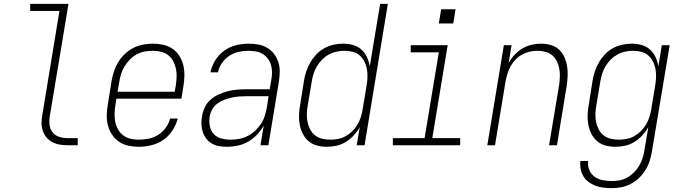

<svg xmlns="http://www.w3.org/2000/svg" viewBox="-20 -755 3540 998"><path d="M331 0Q310 0 289.5 -3.5Q269 -7 251.5 -16.5Q234 -26 221.5 -41Q209 -56 202.5 -75Q196 -94 196 -115Q196 -136 200 -158L289 -698H137V-735H336L239 -152Q235 -129 237.5 -106.5Q240 -84 253 -67.5Q266 -51 287 -44Q308 -37 331 -37H384V0Z M701 8Q673 8 646 2Q619 -4 597.5 -19Q576 -34 561.5 -56.5Q547 -79 540.5 -105Q534 -131 535 -159Q536 -187 541 -215L560 -335Q565 -361 573 -385.5Q581 -410 595 -433Q609 -456 629.5 -475Q650 -494 673.5 -506Q697 -518 723 -523Q749 -528 774 -528Q802 -528 829 -522Q856 -516 877.5 -501Q899 -486 913 -463.5Q927 -441 933 -415Q939 -389 938.5 -361Q938 -333 933 -305L923 -242H585L580 -209Q576 -187 575.5 -165Q575 -143 579 -122Q583 -101 593.5 -82.5Q604 -64 620.5 -51.5Q637 -39 658 -34Q679 -29 701 -29Q726 -29 752 -34Q778 -39 801.5 -53.5Q825 -68 841.5 -91Q858 -114 864 -139H904Q896 -107 876.5 -77Q857 -47 828.5 -27.5Q800 -8 766.5 0Q733 8 701 8ZM591 -278H888L894 -311Q897 -333 898 -355Q899 -377 894.5 -398Q890 -419 880 -437.5Q870 -456 854 -468.5Q838 -481 817 -486Q796 -491 773 -491Q753 -491 731.5 -487Q710 -483 690.5 -472.5Q671 -462 655 -445.5Q639 -429 627.5 -410Q616 -391 609.5 -370.5Q603 -350 600 -329Z M1160 8Q1139 8 1118.5 4.5Q1098 1 1081 -9Q1064 -19 1052 -34.5Q1040 -50 1034 -69Q1028 -88 1027 -108.5Q1026 -129 1030 -150Q1034 -174 1044.5 -197Q1055 -220 1074.5 -237Q1094 -254 1117.5 -264.5Q1141 -275 1164.5 -281Q1188 -287 1212 -289Q1236 -291 1260 -291H1382L1390 -339Q1394 -359 1394 -378.5Q1394 -398 1389 -416Q1384 -434 1373 -449Q1362 -464 1346 -474Q1330 -484 1311 -487.5Q1292 -491 1272 -491Q1247 -491 1221 -485.5Q1195 -480 1172 -465Q1149 -450 1133.5 -427Q1118 -404 1113 -379H1074Q1080 -411 1098.5 -441Q1117 -471 1145.5 -491.5Q1174 -512 1207 -520Q1240 -528 1272 -528Q1298 -528 1323 -523.5Q1348 -519 1369 -506.5Q1390 -494 1404.5 -475Q1419 -456 1426.5 -433Q1434 -410 1434 -384.5Q1434 -359 1430 -333L1375 0H1334L1351 -103Q1337 -77 1316 -55Q1295 -33 1269.5 -18.5Q1244 -4 1215.5 2Q1187 8 1160 8ZM1178 -29Q1200 -29 1222.5 -33Q1245 -37 1266 -47.5Q1287 -58 1305 -74.5Q1323 -91 1336 -110.5Q1349 -130 1356 -152Q1363 -174 1367 -196L1376 -255H1260Q1241 -255 1222 -253.5Q1203 -252 1183.5 -247.5Q1164 -243 1145 -236Q1126 -229 1109.5 -216.5Q1093 -204 1083 -186Q1073 -168 1070 -149Q1066 -124 1070.5 -100Q1075 -76 1090.5 -59Q1106 -42 1129.5 -35.5Q1153 -29 1178 -29Z M1678 8Q1651 8 1626 1Q1601 -6 1582.5 -22.5Q1564 -39 1553 -61.5Q1542 -84 1537.5 -109.5Q1533 -135 1534.5 -162Q1536 -189 1541 -215L1560 -335Q1564 -360 1572 -384Q1580 -408 1593 -430.5Q1606 -453 1624.5 -472.5Q1643 -492 1666 -504.5Q1689 -517 1714 -522.5Q1739 -528 1763 -528Q1790 -528 1815 -521Q1840 -514 1858.5 -497.5Q1877 -481 1887.5 -458Q1898 -435 1902 -410L1956 -735H1996L1875 0H1834L1850 -94Q1837 -71 1818.5 -51Q1800 -31 1777 -17Q1754 -3 1728.5 2.5Q1703 8 1678 8ZM1697 -29Q1717 -29 1737.5 -33Q1758 -37 1777 -47.5Q1796 -58 1811.5 -73.5Q1827 -89 1838 -107.5Q1849 -126 1855.5 -146.5Q1862 -167 1865 -187L1885 -307Q1889 -329 1890 -351Q1891 -373 1887.5 -394Q1884 -415 1874.5 -434Q1865 -453 1850 -466.5Q1835 -480 1814 -485.5Q1793 -491 1771 -491Q1750 -491 1729 -486.5Q1708 -482 1689 -471.5Q1670 -461 1654 -445Q1638 -429 1627 -410Q1616 -391 1609.5 -370.5Q1603 -350 1600 -329L1580 -209Q1576 -187 1575 -165.5Q1574 -144 1578 -123Q1582 -102 1591.5 -83.5Q1601 -65 1617 -52Q1633 -39 1654 -34Q1675 -29 1697 -29Z M2022 0V-37H2187L2261 -483H2115V-520H2307L2227 -37H2372V0ZM2261 -633 2273 -707H2348L2336 -633Z M2513 0 2599 -520H2639L2624 -427Q2636 -450 2654 -469.5Q2672 -489 2694.5 -502.5Q2717 -516 2742 -522Q2767 -528 2792 -528Q2818 -528 2843 -521Q2868 -514 2886 -497Q2904 -480 2914 -457Q2924 -434 2928 -409Q2932 -384 2930.5 -357.5Q2929 -331 2925 -305L2875 0H2834L2886 -311Q2889 -332 2890 -354Q2891 -376 2887.5 -396.5Q2884 -417 2875 -435.5Q2866 -454 2851 -467Q2836 -480 2815.5 -485.5Q2795 -491 2773 -491Q2753 -491 2733 -486.5Q2713 -482 2694 -471.5Q2675 -461 2660 -445.5Q2645 -430 2634.5 -411.5Q2624 -393 2618 -373Q2612 -353 2608 -333L2553 0Z M3161 223Q3139 223 3117.5 220.5Q3096 218 3077 211Q3058 204 3041 192Q3024 180 3013.5 163Q3003 146 2998.5 125Q2994 104 2997 82H3037Q3034 107 3043 128.5Q3052 150 3070.5 163.5Q3089 177 3112.5 181.5Q3136 186 3161 186Q3181 186 3202 182Q3223 178 3242 167Q3261 156 3277 139.5Q3293 123 3303.5 104.5Q3314 86 3320.5 65.5Q3327 45 3330 24L3350 -94Q3337 -71 3318.5 -51Q3300 -31 3277 -17Q3254 -3 3228.5 2.5Q3203 8 3178 8Q3151 8 3126 1Q3101 -6 3082.5 -22.5Q3064 -39 3053 -61.5Q3042 -84 3037.5 -109.5Q3033 -135 3034.5 -162Q3036 -189 3041 -215L3060 -335Q3064 -360 3072 -384Q3080 -408 3093 -430.5Q3106 -453 3124.5 -472.5Q3143 -492 3166 -504.5Q3189 -517 3214 -522.5Q3239 -528 3263 -528Q3290 -528 3315 -521Q3340 -514 3358.5 -497.5Q3377 -481 3387.5 -458Q3398 -435 3402 -410L3420 -520H3461L3369 30Q3365 55 3357.5 79.5Q3350 104 3336 127Q3322 150 3302.5 169Q3283 188 3259.5 200.5Q3236 213 3211 218Q3186 223 3161 223ZM3197 -29Q3217 -29 3237.5 -33Q3258 -37 3277 -47.5Q3296 -58 3311.5 -73.5Q3327 -89 3338 -107.5Q3349 -126 3355.5 -146.5Q3362 -167 3365 -187Q3370 -217 3375 -247Q3380 -277 3385 -307Q3389 -329 3390 -351Q3391 -373 3387.5 -394Q3384 -415 3374.5 -434Q3365 -453 3350 -466.5Q3335 -480 3314 -485.5Q3293 -491 3271 -491Q3250 -491 3229 -486.5Q3208 -482 3189 -471.5Q3170 -461 3154 -445Q3138 -429 3127 -410Q3116 -391 3109.5 -370.5Q3103 -350 3100 -329L3080 -209Q3076 -187 3075 -165.5Q3074 -144 3078 -123Q3082 -102 3091.5 -83.5Q3101 -65 3117 -52Q3133 -39 3154 -34Q3175 -29 3197 -29Z"/></svg>

Font: Iosevka SS04 XLt Obl
Style: Regular
Weight: 200
Italic angle: -9°
Monospace: yes
Designer: Belleve Invis
Foundry: Belleve Invis
Version: Version 19.0.0; ttfautohint (v1.8.4)